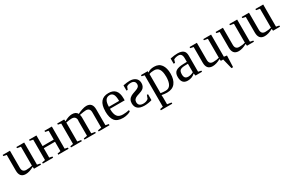

<svg xmlns="http://www.w3.org/2000/svg" viewBox="142 -1724 4802 3191"><g transform="rotate(-30 2543.5 -129.0)"><path d="M345 -37H343Q258 10 188 10Q71 10 71 -125V-425L12 -437V-459H152V-131Q152 -47 230 -47Q292 -47 344 -62V-425L275 -437V-459H425V-34L483 -22V0H349Z M579 -425 518 -437V-459H660V-255H875V-425L814 -437V-459H956V-34L1012 -22V0H814V-22L875 -34V-214H660V-34L716 -22V0H518V-22L579 -34Z M1385 -327 1388 -326Q1388 -410 1305 -410Q1264 -410 1197 -396V-33L1266 -21V1H1058V-21L1116 -33V-424L1058 -436V-458H1192L1196 -421Q1281 -470 1345 -470Q1423 -470 1449 -417Q1485 -436 1534.5 -453Q1584 -470 1621 -470Q1738 -470 1738 -335V-33L1797 -21V1H1589V-21L1657 -33V-326Q1657 -410 1579 -410Q1545 -410 1458 -393Q1466 -366 1466 -336V-34L1535 -22V0H1317V-22L1385 -34Z M1851 -233H1852Q1852 -471 2046 -471Q2222 -471 2222 -271V-231H1940V-222Q1940 -132 1972 -86.5Q2004 -41 2082 -41Q2140 -41 2203 -55V-28Q2179 -12 2137.5 -1Q2096 10 2057 10Q1945 10 1898 -49.5Q1851 -109 1851 -233ZM2046 -432V-431Q1941 -431 1941 -269H2137Q2137 -357 2115 -394Q2092 -432 2046 -432Z M2456 -432H2454Q2399 -432 2373 -409L2352 -356H2329V-456Q2405 -471 2455 -471Q2523 -471 2565.5 -437Q2608 -403 2608 -341Q2608 -306 2596 -282Q2582 -253 2559 -238Q2536 -223 2490 -208L2447 -194Q2372 -168 2372 -109Q2372 -28 2467 -28Q2525 -28 2563 -61L2587 -125H2609V-12Q2587 -3 2544 4Q2501 11 2469 11Q2298 11 2298 -128Q2298 -207 2368 -245Q2391 -257 2462 -281Q2498 -293 2517.5 -311Q2537 -329 2537 -360Q2537 -395 2515.5 -413.5Q2494 -432 2456 -432Z M3105 -235V-234Q3105 -120 3054 -54.5Q3003 11 2901 11Q2848 11 2796 0Q2799 34 2799 54V178L2879 190V213H2660V190L2718 178V-425L2666 -437V-459H2795L2796 -432Q2842 -471 2921 -471Q3014 -471 3059.5 -407Q3105 -343 3105 -235ZM3017 -234H3016Q3016 -419 2893 -419Q2834 -419 2798 -403V-36Q2844 -28 2894 -28Q3017 -28 3017 -234Z M3436 -340V-339Q3436 -431 3365 -431Q3316 -431 3275 -408L3258 -351H3231V-451Q3313 -468 3370 -468Q3443 -468 3479.5 -438.5Q3516 -409 3516 -343V-33L3573 -21V1H3447L3438 -45Q3382 11 3297 11Q3179 11 3179 -126Q3179 -204 3226 -234Q3273 -264 3367 -266L3436 -268ZM3330 -43V-42Q3384 -42 3436 -69V-232L3372 -230Q3310 -228 3285 -207Q3260 -186 3260 -129Q3260 -43 3330 -43Z M4012 -34 4067 -26 4058 193H4027L3979 0H3934L3930 -37Q3845 10 3775 10Q3658 10 3658 -125V-425L3599 -437V-459H3739V-131Q3739 -47 3817 -47Q3879 -47 3931 -62V-425L3862 -437V-459H4012Z M4432 -37H4430Q4345 10 4275 10Q4158 10 4158 -125V-425L4099 -437V-459H4239V-131Q4239 -47 4317 -47Q4379 -47 4431 -62V-425L4362 -437V-459H4512V-34L4570 -22V0H4436Z M4932 -37H4930Q4845 10 4775 10Q4658 10 4658 -125V-425L4599 -437V-459H4739V-131Q4739 -47 4817 -47Q4879 -47 4931 -62V-425L4862 -437V-459H5012V-34L5070 -22V0H4936Z"/></g></svg>

Font: Libra Serif Modern
Style: Regular
Weight: 400
Designer: Stefan Peev, Context Ltd
Foundry: Stefan Peev, Context Ltd
Version: Version 1.000